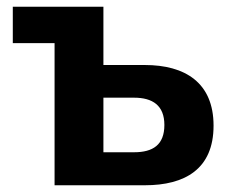

<svg xmlns="http://www.w3.org/2000/svg" viewBox="-20 -550 680 570"><path d="M18 -422H142V0H410C529 0 614 -48 614 -177C614 -305 529 -357 410 -357H287V-530H18ZM378 -260C433 -260 468 -237 468 -179C468 -120 434 -98 378 -98H287V-260Z"/></svg>

Font: Cheyenne Sans
Style: Bold
Weight: 700
Designer: The Public Sans project authors (U.S. Web Design System), Libre Franklin designed by Pablo Impallari and Rodrigo Fuenzal
Foundry: The Cheyenne Sans Project Authors
Version: Version 2.007